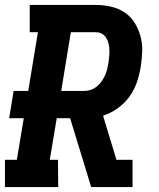

<svg xmlns="http://www.w3.org/2000/svg" viewBox="-21 -755 641 775"><path d="M-1 0V-110H47L75 -278H16L34 -388H93L132 -625H99V-735H366Q397 -735 427.5 -728Q458 -721 482.5 -704.5Q507 -688 522.5 -663Q538 -638 546 -609Q554 -580 553 -548.5Q552 -517 547 -485Q542 -454 531.5 -423Q521 -392 501.5 -365Q482 -338 454 -318Q426 -298 395 -288L449 -110H514V0H347L262 -278H208L180 -110H213L214 0ZM226 -388H320Q333 -388 346 -392.5Q359 -397 370 -406Q381 -415 389 -426.5Q397 -438 403 -451Q409 -464 412 -477Q415 -490 417 -503Q419 -516 420 -529Q421 -542 420.5 -555Q420 -568 417 -580Q414 -592 407.5 -602.5Q401 -613 390 -619Q379 -625 366 -625H265Z"/></svg>

Font: Iosevka Etoile Extrabold
Style: Italic
Weight: 800
Italic angle: -9°
Designer: Belleve Invis
Foundry: Belleve Invis
Version: Version 22.1.2; ttfautohint (v1.8.4)